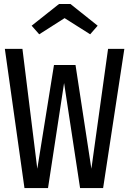

<svg xmlns="http://www.w3.org/2000/svg" viewBox="-20 -954 655 974"><path d="M610.8 -706.2 503.1 0H386.2L305.1 -532.8L223.6 0H104.1L4.6 -706.2H93.8L169.2 -97.9L253.8 -624.1H363.1L443.6 -97.9L528.2 -706.2ZM337.4 -933.8 475.4 -823.6 437.4 -780 307.7 -862.1 179 -780 140.5 -823.6 279.5 -933.8Z"/></svg>

Font: FiraCode Nerd Font
Style: Regular
Weight: 400
Designer: Carrois Corporate, Edenspiekermann AG, Nikita Prokopov
Foundry: Carrois Corporate, Edenspiekermann AG, Nikita Prokopov
Version: Version 6.002;Nerd Fonts 2.2.2